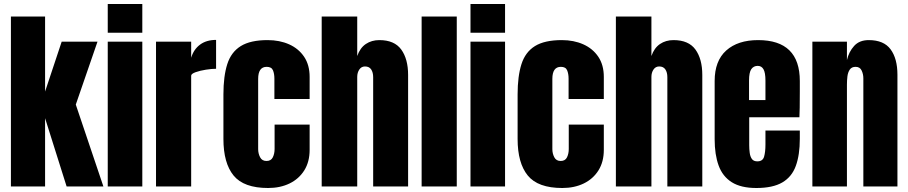

<svg xmlns="http://www.w3.org/2000/svg" viewBox="-20 -943 4592 971"><path d="M35.2 0V-859.4H208V-480L292 -732.4H473.1L363.3 -414.1L502.9 0H316.9L208 -345.2V0Z M524.9 -777.3V-922.9H699.7V-777.3ZM524.9 0V-732.4H699.7V0Z M769 0V-732.4H946.8V-650.9Q959.5 -693.4 991.7 -717.3Q1023.9 -741.2 1072.8 -741.2V-595.2Q1051.3 -595.2 1021.5 -590.6Q991.7 -585.9 969.2 -577.9Q946.8 -569.8 946.8 -560.1V0Z M1335.9 7.8Q1212.9 7.8 1161.4 -55.2Q1109.9 -118.2 1109.9 -240.2V-465.8Q1109.9 -557.6 1129.4 -618.7Q1148.9 -679.7 1197.8 -710Q1246.6 -740.2 1333.5 -740.2Q1394 -740.2 1442.1 -718.8Q1490.2 -697.3 1518.1 -655.8Q1545.9 -614.3 1545.9 -554.2V-442.4H1367.7V-544.9Q1367.7 -570.3 1360.4 -587.6Q1353 -605 1328.6 -605Q1285.6 -605 1285.6 -543.9V-189Q1285.6 -166.5 1295.4 -147.7Q1305.2 -128.9 1327.6 -128.9Q1350.6 -128.9 1359.6 -147.2Q1368.7 -165.5 1368.7 -189.9V-313H1545.9V-185.1Q1545.9 -124.5 1518.8 -81.3Q1491.7 -38.1 1444.3 -15.1Q1397 7.8 1335.9 7.8Z M1606.9 0V-859.4H1786.6V-659.7Q1800.8 -700.7 1830.1 -720.5Q1859.4 -740.2 1898.4 -740.2Q1974.6 -740.2 2009.3 -692.4Q2043.9 -644.5 2043.9 -564V0H1867.2V-552.7Q1867.2 -576.7 1857.2 -591.8Q1847.2 -606.9 1825.7 -606.9Q1807.6 -606.9 1797.1 -591.3Q1786.6 -575.7 1786.6 -554.2V0Z M2112.3 0V-859.4H2290V0Z M2359.4 -777.3V-922.9H2534.2V-777.3ZM2359.4 0V-732.4H2534.2V0Z M2823.7 7.8Q2700.7 7.8 2649.2 -55.2Q2597.7 -118.2 2597.7 -240.2V-465.8Q2597.7 -557.6 2617.2 -618.7Q2636.7 -679.7 2685.5 -710Q2734.4 -740.2 2821.3 -740.2Q2881.8 -740.2 2929.9 -718.8Q2978 -697.3 3005.9 -655.8Q3033.7 -614.3 3033.7 -554.2V-442.4H2855.5V-544.9Q2855.5 -570.3 2848.1 -587.6Q2840.8 -605 2816.4 -605Q2773.4 -605 2773.4 -543.9V-189Q2773.4 -166.5 2783.2 -147.7Q2793 -128.9 2815.4 -128.9Q2838.4 -128.9 2847.4 -147.2Q2856.4 -165.5 2856.4 -189.9V-313H3033.7V-185.1Q3033.7 -124.5 3006.6 -81.3Q2979.5 -38.1 2932.1 -15.1Q2884.8 7.8 2823.7 7.8Z M3094.7 0V-859.4H3274.4V-659.7Q3288.6 -700.7 3317.9 -720.5Q3347.2 -740.2 3386.2 -740.2Q3462.4 -740.2 3497.1 -692.4Q3531.7 -644.5 3531.7 -564V0H3355V-552.7Q3355 -576.7 3345 -591.8Q3335 -606.9 3313.5 -606.9Q3295.4 -606.9 3284.9 -591.3Q3274.4 -575.7 3274.4 -554.2V0Z M3805.2 7.8Q3727.1 7.8 3680.7 -21.5Q3634.3 -50.8 3614.3 -106Q3594.2 -161.1 3594.2 -238.8V-533.2Q3594.2 -635.3 3652.8 -687.7Q3711.4 -740.2 3814 -740.2Q4024.9 -740.2 4024.9 -533.2V-480Q4024.9 -383.3 4022.9 -350.1H3769V-208.5Q3769 -189 3771.5 -170.2Q3773.9 -151.4 3782.5 -139.2Q3791 -127 3810.1 -127Q3837.4 -127 3844.2 -150.6Q3851.1 -174.3 3851.1 -212.4V-282.7H4024.9V-241.2Q4024.9 -159.2 4004.6 -103.8Q3984.4 -48.3 3936.3 -20.3Q3888.2 7.8 3805.2 7.8ZM3768.1 -437H3851.1V-535.6Q3851.1 -575.2 3841.3 -592.5Q3831.5 -609.9 3812 -609.9Q3791 -609.9 3779.5 -593.3Q3768.1 -576.7 3768.1 -535.6Z M4088.4 0V-732.4H4263.2V-639.2Q4272.9 -681.2 4299.6 -710.7Q4326.2 -740.2 4373.5 -740.2Q4449.7 -740.2 4484.1 -693.4Q4518.6 -646.5 4518.6 -564.9V0H4346.2V-546.9Q4346.2 -568.4 4337.4 -586.7Q4328.6 -605 4307.1 -605Q4287.1 -605 4277.6 -591.1Q4268.1 -577.1 4265.6 -556.4Q4263.2 -535.6 4263.2 -515.1V0Z"/></svg>

Font: webenart
Style: Regular
Weight: 400
Designer: Vernon Adams
Foundry: Vernon Adams
Version: Version 2.116; ttfautohint (v1.8.3)